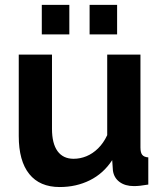

<svg xmlns="http://www.w3.org/2000/svg" viewBox="-20 -744 658 774"><path d="M55.6 -195.9V-523.8H189.6V-224.6Q189.6 -165.4 212 -134.6Q234.4 -103.9 276.7 -103.9Q303.3 -103.9 328.4 -114.2Q353.6 -124.5 375.4 -145.8Q397.2 -167.2 412.2 -199.1V-523.8H546.2V-149.6Q546.2 -128.6 553.4 -119.8Q560.5 -110.9 577.8 -109.5V0Q558.3 3.4 544.6 4.8Q530.9 6.2 519.8 6.2Q484.4 6.2 461.9 -10.5Q439.4 -27.1 435.2 -56.4L432.3 -98.5Q397 -44.5 342.2 -17.3Q287.4 10 220.7 10Q140.1 10 97.9 -42.6Q55.6 -95.1 55.6 -195.9ZM148.5 -605.2V-724.3H259.5V-605.2ZM341.2 -605.2V-724.3H452.1V-605.2Z"/></svg>

Font: Raleway Thin
Style: Regular
Weight: 100
Designer: Matt McInerney, Pablo Impallari, Rodrigo Fuenzalida
Foundry: Matt McInerney, Pablo Impallari, Rodrigo Fuenzalida
Version: Version 4.026